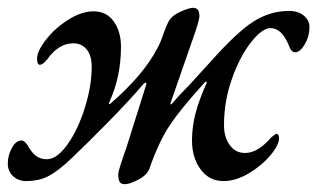

<svg xmlns="http://www.w3.org/2000/svg" viewBox="-41 -450 813 492"><path d="M262 -4Q262 -13 283 -72L334 -234V-236Q334 -239 331 -238Q328 -237 326 -234Q291 -193 236.5 -137.5Q182 -82 144 -46Q111 -14 85.5 0Q60 14 26 14Q6 14 -7.5 1.5Q-21 -11 -21 -31Q-21 -52 -10.5 -71Q0 -90 14 -90Q19 -90 23.5 -85.5Q28 -81 31 -75.5Q34 -70 37 -66Q46 -53 56 -47.5Q66 -42 79 -42Q105 -42 132 -80Q159 -118 176.5 -174Q194 -230 194 -279Q194 -308 181 -323.5Q168 -339 147 -339Q109 -339 80 -298Q69 -284 61 -284Q54 -284 54 -300Q54 -319 77 -348.5Q100 -378 134 -399.5Q168 -421 199 -421Q232 -421 250.5 -395Q269 -369 269 -330Q269 -253 239 -188Q237 -184 239 -183.5Q241 -183 245 -187Q328 -260 362 -326Q371 -342 378 -364Q386 -386 391 -395Q399 -410 421.5 -420Q444 -430 453 -430Q462 -430 466 -425Q470 -420 470 -409Q470 -397 452 -347L396 -186Q395 -182 397 -182.5Q399 -183 401 -186Q418 -206 443 -231L496 -289Q565 -367 608 -394.5Q651 -422 700 -422Q723 -422 737.5 -410Q752 -398 752 -381Q752 -357 740 -336.5Q728 -316 715 -316Q705 -316 699 -334Q681 -378 652 -378Q631 -378 602.5 -342Q574 -306 553.5 -248.5Q533 -191 533 -129Q533 -99 547.5 -78.5Q562 -58 587 -58Q620 -58 654 -98Q665 -107 667 -107Q674 -107 674 -96Q674 -78 651.5 -51.5Q629 -25 596 -5.5Q563 14 532 14Q495 14 473 -16Q451 -46 451 -90Q451 -125 460 -159.5Q469 -194 488 -236Q490 -240 487.5 -240.5Q485 -241 482 -237Q423 -172 395 -130.5Q367 -89 343 -21Q338 -3 315 9.5Q292 22 279 22Q269 22 265.5 16Q262 10 262 -4Z"/></svg>

Font: EB Garamond Medium
Style: Italic
Weight: 500
Italic angle: -17.2°
Designer: Georg Duffner and Octavio Pardo
Foundry: Georg Duffner
Version: Version 1.000